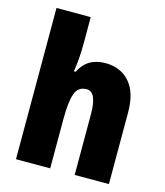

<svg xmlns="http://www.w3.org/2000/svg" viewBox="-113 -846 802 932"><g transform="rotate(15 288.0 -380.0)"><path d="M227 -631Q227 -588 224 -551Q221 -514 216 -485H225Q263 -563 355 -563Q431 -563 476.5 -511.5Q522 -460 522 -360V0H350V-306Q350 -417 299 -417Q256 -417 241.5 -375.5Q227 -334 227 -250V0H55V-760H227Z"/></g></svg>

Font: Noto Sans Bengali Condensed Black
Style: Regular
Weight: 900
Width: 3
Designer: Joana Ranito - Universal Thirst; Jelle Bosma - Monotype Design Team
Foundry: Universal Thirst ehf.
Version: Version 3.000; ttfautohint (v1.8.4.7-5d5b)